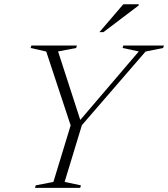

<svg xmlns="http://www.w3.org/2000/svg" viewBox="-20 -904 809 924"><path d="M648 -656.5 570 -673 573.5 -685H769L765 -673L680.5 -656L374 -301.5L291 -28.5L369.5 -12L366 0H148.5L152 -12L237 -28.5L320 -300.5L202.5 -656L127.5 -673L131 -685H350L346.5 -673L259.5 -656.5L370.5 -314L355 -313.5ZM458.5 -749.5 573.5 -883.5H648L647 -877.5L478 -749.5Z"/></svg>

Font: Newsreader 36pt Light
Style: Italic
Weight: 300
Italic angle: -17°
Designer: Hugues Gentile
Foundry: Production Type
Version: Version 1.003